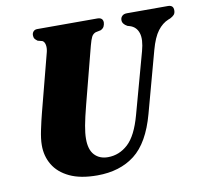

<svg xmlns="http://www.w3.org/2000/svg" viewBox="-79 -786 943 882"><g transform="rotate(-10 392.5 -345.0)"><path d="M528.5 -232.5 606.5 -516.5Q621 -569.5 611.2 -599.5Q601.5 -629.5 572.5 -639L560.5 -642.5Q537.5 -655 538 -673.5Q538 -684.5 545.8 -692.2Q553.5 -700 568.5 -700H759.5Q785 -700 785 -676Q785 -662.5 778.5 -655.2Q772 -648 760 -642L751 -638.5Q722.5 -627 700.5 -598Q678.5 -569 663 -512L585.5 -227Q550.5 -98 481 -44Q411.5 10 305.5 10Q227.5 10 177 -14Q126.5 -38 102 -79Q77.5 -120 78 -171Q78 -200 86.8 -241.5Q95.5 -283 104 -315.5L175 -588.5Q179.5 -607 176.5 -621.8Q173.5 -636.5 164 -641.5L142.5 -647Q133 -654 129.2 -659.5Q125.5 -665 125.5 -675.5Q125.5 -685.5 132 -692.8Q138.5 -700 150 -700H430Q456.5 -700 456.5 -676.5Q456 -667 451.8 -658.2Q447.5 -649.5 436 -644L412 -639Q399 -634 392.8 -621.8Q386.5 -609.5 379.5 -583L310.5 -317Q296 -261 289.5 -225.5Q283 -190 283 -165Q282.5 -114 305.8 -89Q329 -64 368.5 -64Q421 -64 462 -101.5Q503 -139 528.5 -232.5Z"/></g></svg>

Font: Fraunces 144pt S050 Black
Style: Italic
Weight: 900
Italic angle: -16°
Version: Version 1.000; ttfautohint (v1.8.3)